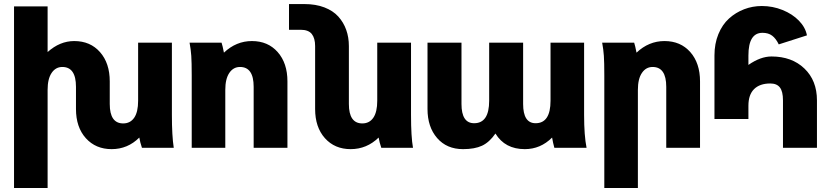

<svg xmlns="http://www.w3.org/2000/svg" viewBox="-20 -735 4125 955"><path d="M216.8 -703.1V-476.1Q277.8 -530.8 349.1 -530.8Q429.2 -530.8 477.5 -475.8Q525.9 -420.9 525.9 -330.1V-217.8Q525.9 -121.1 592.8 -121.1Q627.9 -121.1 647.5 -149.4Q667 -177.7 667 -233.9V-522.9H835V-163.1Q835 -59.6 844.2 0H686Q676.8 -27.3 672.9 -50.8Q615.2 6.8 535.2 6.8Q456.1 6.8 407 -47.6Q357.9 -102.1 357.9 -192.9V-303.2Q357.9 -401.9 290 -401.9Q256.8 -401.9 236.8 -372.3Q216.8 -342.8 216.8 -288.1V200.2H49.8V-703.1Z M922.9 -522.9H1082Q1087.4 -506.8 1093.8 -473.1Q1154.8 -530.8 1232.9 -530.8Q1313 -530.8 1361.3 -475.8Q1409.7 -420.9 1409.7 -330.1V0H1241.7V-303.2Q1241.7 -401.9 1173.8 -401.9Q1140.6 -401.9 1120.6 -372.3Q1100.6 -342.8 1100.6 -288.1V0H933.6V-359.9Q933.6 -425.3 931.4 -457.3Q929.2 -489.3 922.9 -522.9Z M2034.2 0H1876.5Q1867.2 -27.3 1863.3 -50.8Q1804.2 6.8 1724.1 6.8Q1645 6.8 1596.2 -47.6Q1547.4 -102.1 1547.4 -192.9V-505.9Q1547.4 -544.9 1530.8 -565.9Q1514.2 -586.9 1475.6 -586.9H1417.5V-714.8H1494.1Q1550.3 -714.8 1593.5 -698.2Q1636.7 -681.6 1662.8 -652.6Q1689 -623.5 1702.1 -586.4Q1715.3 -549.3 1715.3 -505.9V-217.8Q1715.3 -121.1 1782.2 -121.1Q1817.4 -121.1 1836.9 -149.4Q1856.4 -177.7 1856.4 -233.9V-522.9H2024.4V-163.1Q2024.4 -54.7 2034.2 0Z M2413.1 -233.9V-522.9H2582V-217.8Q2582 -122.1 2644 -122.1Q2718.3 -122.1 2718.3 -233.9V-522.9H2885.3V-163.1Q2885.3 -61 2897.5 0H2737.3Q2730.5 -24.4 2726.1 -50.8Q2668.5 6.8 2590.3 6.8Q2491.7 6.8 2444.3 -70.8Q2414.1 -27.3 2377.7 -10.3Q2341.3 6.8 2283.2 6.8Q2202.1 6.8 2154.3 -48.3Q2106.4 -103.5 2106.4 -192.9V-522.9H2275.4V-217.8Q2275.4 -122.1 2338.4 -122.1Q2413.1 -122.1 2413.1 -233.9Z M2975.1 -522.9H3134.3Q3139.6 -506.8 3146 -473.1Q3207 -530.8 3285.2 -530.8Q3365.2 -530.8 3413.6 -475.8Q3461.9 -420.9 3461.9 -330.1V0H3293.9V-303.2Q3293.9 -401.9 3226.1 -401.9Q3192.9 -401.9 3172.9 -372.3Q3152.8 -342.8 3152.8 -288.1V200.2H2985.8V-359.9Q2985.8 -425.3 2983.6 -457.3Q2981.4 -489.3 2975.1 -522.9Z M3702.6 -459V-412.1Q3762.7 -454.1 3817.4 -454.1Q3918.5 -454.1 3981 -394.3Q4043.5 -334.5 4043.5 -235.8V0H3874.5V-235.8Q3874.5 -280.3 3859.1 -300Q3843.8 -319.8 3811.5 -319.8Q3759.3 -319.8 3731 -292Q3702.6 -264.2 3702.6 -209V-143.1H3533.7V-459Q3533.7 -517.6 3553.2 -565.2Q3572.8 -612.8 3606 -642.8Q3639.2 -672.9 3681.2 -689Q3723.1 -705.1 3769.5 -705.1Q3823.2 -705.1 3872.3 -685.3Q3921.4 -665.5 3953.9 -632.1Q3986.3 -598.6 3993.7 -559.1L3853.5 -514.2Q3839.4 -543.5 3820.6 -557.6Q3801.8 -571.8 3772.5 -571.8Q3702.6 -571.8 3702.6 -459Z"/></svg>

Font: LT Superior Black
Style: Regular
Weight: 900
Designer: Daniel Lyons
Foundry: LyonsType
Version: Version 2.005